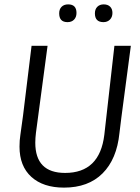

<svg xmlns="http://www.w3.org/2000/svg" viewBox="-20 -849 637 876"><path d="M291 -829Q329 -829 329 -790Q329 -771 318 -759.5Q307 -748 288 -748Q250 -748 250 -788Q250 -807 261 -818Q272 -829 291 -829ZM453 -829Q472 -829 482.5 -818.5Q493 -808 493 -790Q493 -771 481.5 -759.5Q470 -748 452 -748Q413 -748 413 -788Q413 -807 424 -818Q435 -829 453 -829ZM577 -640 534 -315 525 -242Q513 -123 448 -58Q383 7 272 7Q177 7 123 -42Q69 -91 69 -180Q69 -209 73 -234L85 -321L124 -640H197L144 -243Q141 -219 141 -198Q141 -60 277 -60Q435 -60 456 -234L502 -640Z"/></svg>

Font: Alegreya Sans
Style: Italic
Weight: 400
Italic angle: -7°
Designer: Juan Pablo del Peral
Foundry: Huerta Tipografica
Version: Version 2.007